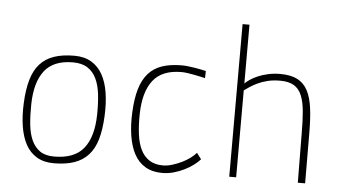

<svg xmlns="http://www.w3.org/2000/svg" viewBox="-51 -817 1642 915"><g transform="rotate(5 770.0 -360.0)"><path d="M235 9Q187 9 153.5 -11Q120 -31 100.5 -67Q81 -103 73 -153.5Q65 -204 68 -265Q71 -330 84.5 -376.5Q98 -423 124.5 -452.5Q151 -482 191.5 -496Q232 -510 289 -510Q337 -510 370.5 -490Q404 -470 424 -434Q444 -398 452 -347.5Q460 -297 457 -236Q454 -171 440.5 -124.5Q427 -78 400 -48.5Q373 -19 332.5 -5Q292 9 235 9ZM234 -23Q331 -23 375 -78Q419 -133 421 -239Q422 -292 417 -336Q412 -380 397 -411.5Q382 -443 355 -460.5Q328 -478 285 -478Q192 -478 149 -422.5Q106 -367 104 -262Q103 -209 107.5 -165Q112 -121 126.5 -89.5Q141 -58 166.5 -40.5Q192 -23 234 -23Z M804 -509Q818 -509 834.5 -507Q851 -505 867 -502.5Q883 -500 896.5 -497Q910 -494 919 -492L918 -458Q909 -460 895.5 -463Q882 -466 866.5 -469Q851 -472 834.5 -474.5Q818 -477 804 -477Q711 -477 668 -421.5Q625 -366 623 -261Q622 -208 627.5 -164.5Q633 -121 648 -90.5Q663 -60 689 -43Q715 -26 754 -26Q775 -26 798 -33Q821 -40 843 -50.5Q865 -61 883 -74.5Q901 -88 911 -100L933 -71Q921 -57 901.5 -42.5Q882 -28 858.5 -16.5Q835 -5 808.5 2.5Q782 10 754 10Q706 10 672.5 -10Q639 -30 619.5 -66.5Q600 -103 592 -154Q584 -205 587 -266Q590 -331 603.5 -377Q617 -423 643 -452.5Q669 -482 708.5 -495.5Q748 -509 804 -509Z M1074 0V-730H1107V-449Q1116 -458 1131.5 -468.5Q1147 -479 1168 -488Q1189 -497 1216 -503Q1243 -509 1274 -509Q1325 -509 1356.5 -492.5Q1388 -476 1405.5 -442.5Q1423 -409 1429.5 -358Q1436 -307 1436 -238L1437 0H1402L1400 -236Q1400 -296 1396 -341Q1392 -386 1379.5 -416.5Q1367 -447 1342.5 -462Q1318 -477 1276 -477Q1243 -477 1216.5 -470.5Q1190 -464 1169 -454Q1148 -444 1132.5 -433.5Q1117 -423 1107 -416V0Z"/></g></svg>

Font: Panefresco 1wt
Style: Regular
Weight: 250
Version: Version 1.000